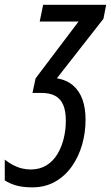

<svg xmlns="http://www.w3.org/2000/svg" viewBox="-94 -558 472 818"><path d="M43.5 240.2Q3.4 240.2 -24.9 232.2Q-53.2 224.1 -73.7 210.4V122.1Q-57.6 134.8 -39.6 144.5Q-21.5 154.3 -2 159.2Q17.6 164.1 36.1 164.1Q75.2 164.1 103.8 146.5Q132.3 128.9 150.4 98.9Q168.5 68.8 177.5 32Q186.5 -4.9 186.5 -43.9Q186.5 -84.5 175.5 -110.6Q164.6 -136.7 141.6 -149.4Q118.7 -162.1 82.5 -162.1H44.4L57.6 -224.1L240.7 -466.3H75.2L89.8 -537.6H358.4L346.7 -478L148.4 -224.6Q191.4 -216.8 218.3 -193.1Q245.1 -169.4 257.8 -132.8Q270.5 -96.2 270.5 -48.3Q270.5 7.3 255.6 59.1Q240.7 110.8 211.4 151.9Q182.1 192.9 139.9 216.6Q97.7 240.2 43.5 240.2Z"/></svg>

Font: Open Sans Condensed Medium
Style: Italic
Weight: 500
Width: 3
Italic angle: -12°
Designer: Monotype Design Team
Foundry: Monotype Imaging Inc.
Version: Version 3.000